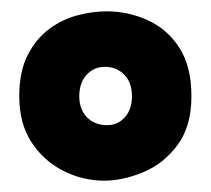

<svg xmlns="http://www.w3.org/2000/svg" viewBox="-20 -690 372 339"><path d="M164 -371Q126 -371 91.5 -388.5Q57 -406 35.5 -439Q14 -472 14 -520Q14 -564 29 -593Q44 -622 67 -639Q90 -656 117 -663Q144 -670 168 -670Q206 -670 240.5 -654.5Q275 -639 296.5 -606Q318 -573 318 -520Q318 -467 293.5 -434Q269 -401 233 -386Q197 -371 164 -371ZM169 -469Q188 -469 200.5 -483Q213 -497 213 -520Q213 -544 199.5 -558Q186 -572 165 -572Q146 -572 133 -558Q120 -544 120 -520Q120 -497 133.5 -483Q147 -469 169 -469Z"/></svg>

Font: Bricolage Grotesque 48pt Condensed ExtraBold
Style: Regular
Weight: 800
Width: 3
Designer: Mathieu Triay
Foundry: Atelier Triay
Version: Version 1.001;gftools[0.9.33.dev8+g029e19f]